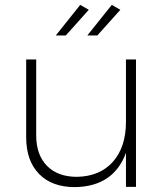

<svg xmlns="http://www.w3.org/2000/svg" viewBox="-20 -764 681 785"><path d="M343 -724 249 -619H208L308 -744ZM378 -619H337L437 -744L472 -724ZM495 -521H536V0H495V-139Q444 -1 286 1Q192 1 139.5 -53Q87 -107 87 -203V-521H128V-211Q128 -131 172 -86Q216 -41 295 -41Q389 -43 442 -103Q495 -163 495 -266Z"/></svg>

Font: Montserrat Ultra Light
Style: Regular
Weight: 200
Designer: Julieta Ulanovsky
Foundry: Julieta Ulanovsky
Version: Version 3.100;PS 003.100;hotconv 1.0.88;makeotf.lib2.5.64775